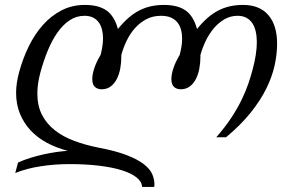

<svg xmlns="http://www.w3.org/2000/svg" viewBox="-20 -549 1161 768"><path d="M781.7 -322.3Q781.7 -297.9 777.3 -274.4Q772.9 -251 763.4 -232.7Q753.9 -214.4 739 -203.1Q724.1 -191.9 702.6 -191.9Q686 -191.9 675.8 -201.7Q665.5 -211.4 665.5 -232.9Q665.5 -252.4 674.3 -278.1Q683.1 -303.7 698.7 -329.1Q703.1 -345.7 705.8 -362.3Q708.5 -378.9 708.5 -394.5Q708.5 -413.6 704.1 -430.2Q699.7 -446.8 689.7 -459.2Q679.7 -471.7 663.6 -478.8Q647.5 -485.8 624 -485.8Q591.3 -485.8 565.4 -472.2Q539.6 -458.5 519.8 -436.3Q500 -414.1 486.6 -386Q473.1 -357.9 465.3 -329.1V-322.3Q465.3 -297.9 460.9 -274.4Q456.5 -251 447 -232.7Q437.5 -214.4 422.6 -203.1Q407.7 -191.9 386.2 -191.9Q369.6 -191.9 359.4 -201.7Q349.1 -211.4 349.1 -232.9Q349.1 -252.4 357.9 -278.1Q366.7 -303.7 382.3 -329.1Q386.7 -346.2 389.4 -363Q392.1 -379.9 392.1 -395.5Q392.1 -414.6 387.9 -430.9Q383.8 -447.3 375 -459.5Q366.2 -471.7 352.1 -478.8Q337.9 -485.8 317.9 -485.8Q285.6 -485.8 258.8 -468Q231.9 -450.2 210.2 -419.4Q188.5 -388.7 171.4 -347.4Q154.3 -306.2 141.6 -259.3Q129.4 -213.9 129.4 -175.3Q129.4 -126 147.9 -89.8Q166.5 -53.7 199.5 -27.8Q232.4 -2 277.1 14.6Q321.8 31.2 374 41.5Q443.4 54.7 486.8 71.5Q530.3 88.4 554.9 107.4Q579.6 126.5 588.6 147Q597.7 167.5 597.7 188Q597.7 190.9 597.4 193.6Q597.2 196.3 597.2 198.7H548.3Q547.4 177.7 526.4 160.9Q505.4 144 467.3 132.1Q429.2 120.1 376.2 113.8Q323.2 107.4 258.3 107.4Q199.2 107.4 143.1 116Q86.9 124.5 41 143.1L52.2 101.1Q74.7 90.8 100.6 82.8Q126.5 74.7 152.8 68.8Q179.2 63 204.3 59.3Q229.5 55.7 250.5 54.2Q205.6 42.5 167.7 22.2Q129.9 2 102.5 -27.3Q75.2 -56.6 59.8 -94.2Q44.4 -131.8 44.4 -177.7Q44.4 -215.3 56.2 -259.3Q71.3 -315.4 95.5 -364.5Q119.6 -413.6 152.6 -450.2Q185.5 -486.8 227.3 -508.1Q269 -529.3 319.3 -529.3Q374.5 -529.3 406 -507.1Q437.5 -484.9 451.7 -433.1Q472.7 -459 493.7 -477.3Q514.6 -495.6 537.1 -507.1Q559.6 -518.6 583.7 -523.9Q607.9 -529.3 635.7 -529.3Q690.9 -529.3 722.4 -507.1Q753.9 -484.9 768.1 -433.1Q789.1 -459 810.1 -477.3Q831.1 -495.6 853.5 -507.1Q876 -518.6 900.1 -523.9Q924.3 -529.3 952.1 -529.3Q1018.6 -529.3 1053.5 -488.5Q1088.4 -447.8 1088.4 -374Q1088.4 -333 1078.6 -287.8Q1068.8 -242.7 1045.4 -195.1Q1022 -147.5 982.7 -98.4Q943.4 -49.3 884.3 0H845.2Q880.9 -41 905.3 -78.1Q929.7 -115.2 946 -148.9Q962.4 -182.6 972.9 -213.1Q983.4 -243.7 990.7 -271.5Q998.5 -300.8 1002.9 -328.4Q1007.3 -356 1007.3 -380.4Q1007.3 -403.8 1002.9 -423.1Q998.5 -442.4 989.3 -456.3Q980 -470.2 965.3 -478Q950.7 -485.8 930.2 -485.8Q902.3 -485.8 878.4 -472.2Q854.5 -458.5 835.7 -436.3Q816.9 -414.1 803.2 -386Q789.6 -357.9 781.7 -329.1Z"/></svg>

Font: Arian Grqi
Style: Italic
Weight: 400
Italic angle: -15°
Designer: Ruben Hakobyan (Tarumian)
Foundry: Ruben Hakobyan (Tarumian)
Version: Version 1.002